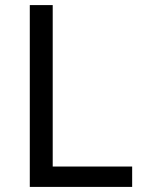

<svg xmlns="http://www.w3.org/2000/svg" viewBox="-20 -734 564 754"><path d="M97 0V-714H187V-80H499V0Z"/></svg>

Font: Noto Sans Hanifi Rohingya
Style: Regular
Weight: 400
Designer: Monotype Design Team and DaltonMaag
Foundry: Google LLC
Version: Version 2.101